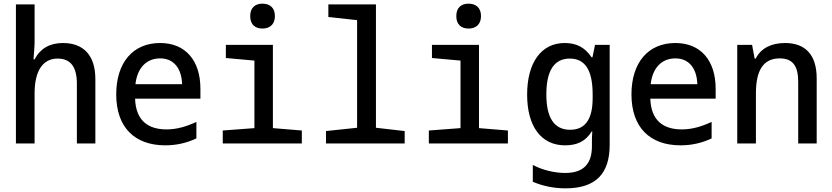

<svg xmlns="http://www.w3.org/2000/svg" viewBox="-20 -784 4544 1049"><path d="M67 0H169V-274C169 -397 214 -464 295 -464C365 -464 400 -419 400 -327V0H501V-352C501 -487 431 -549 324 -549C252 -549 200 -519 169 -460H163C165 -488 169 -528 169 -557V-760H67Z M883 10C942 10 999 -2 1053 -28V-118C999 -93 947 -77 890 -77C788 -77 722 -126 718 -245H1075V-299C1075 -454 993 -549 855 -549C707 -549 615 -443 615 -268C615 -89 715 10 883 10ZM975 -324H720C730 -413 780 -465 855 -465C929 -465 972 -411 975 -324Z M1414 -628C1454 -628 1482 -651 1482 -696C1482 -742 1454 -764 1414 -764C1374 -764 1347 -742 1347 -696C1347 -650 1374 -628 1414 -628ZM1197 0H1629V-71L1471 -84V-539H1214V-467L1370 -453V-84L1197 -71Z M1761 0H2191V-68L2034 -86V-760H1774V-691L1931 -674V-86L1761 -68Z M2540 -628C2580 -628 2608 -651 2608 -696C2608 -742 2580 -764 2540 -764C2500 -764 2473 -742 2473 -696C2473 -650 2500 -628 2540 -628ZM2323 0H2755V-71L2597 -84V-539H2340V-467L2496 -453V-84L2323 -71Z M3070 245C3236 245 3311 164 3311 7V-539H3231L3217 -471H3212C3175 -526 3129 -549 3065 -549C2938 -549 2860 -443 2860 -267C2860 -93 2937 10 3067 10C3131 10 3178 -10 3213 -66H3216C3214 -42 3214 -22 3214 -5V15C3214 107 3172 161 3068 161C3015 161 2946 147 2891 117V209C2944 232 3005 245 3070 245ZM3095 -75C3006 -75 2965 -143 2965 -268C2965 -394 3005 -464 3093 -464C3174 -464 3218 -405 3218 -268V-248C3218 -128 3174 -75 3095 -75Z M3698 10C3757 10 3814 -2 3868 -28V-118C3814 -93 3762 -77 3705 -77C3603 -77 3537 -126 3533 -245H3890V-299C3890 -454 3808 -549 3670 -549C3522 -549 3430 -443 3430 -268C3430 -89 3530 10 3698 10ZM3790 -324H3535C3545 -413 3595 -465 3670 -465C3744 -465 3787 -411 3790 -324Z M4008 0H4110V-274C4110 -396 4148 -465 4240 -465C4310 -465 4341 -425 4341 -338V0H4442V-356C4442 -488 4377 -549 4269 -549C4196 -549 4138 -522 4109 -464H4103L4089 -539H4008Z"/></svg>

Font: Noto Sans Mono SemiCondensed Medium
Style: Regular
Weight: 500
Width: 4
Designer: Monotype Design Team
Foundry: Monotype Imaging Inc.
Version: Version 2.014